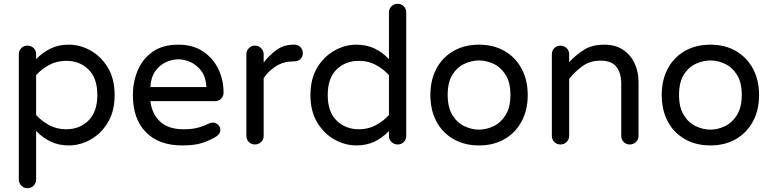

<svg xmlns="http://www.w3.org/2000/svg" viewBox="-20 -755 4061 1010"><path d="M124 235Q105 235 92 221.5Q79 208 79 189V-470Q79 -489 92 -502Q105 -515 124 -515Q144 -515 157 -502Q170 -489 170 -470V-444Q205 -480 247 -500Q289 -520 341 -520Q402 -520 457 -489Q512 -458 547.5 -399Q583 -340 583 -255Q583 -170 547.5 -111Q512 -52 457 -21Q402 10 341 10Q289 10 247 -10Q205 -30 170 -66V189Q170 208 157 221.5Q144 235 124 235ZM328 -75Q399 -75 445.5 -121Q492 -167 492 -255Q492 -344 445.5 -389.5Q399 -435 328 -435Q279 -435 239 -413.5Q199 -392 170 -360V-150Q199 -118 239 -96.5Q279 -75 328 -75Z M938 10Q816 10 747.5 -59.5Q679 -129 679 -255Q679 -323 704 -383.5Q729 -444 782 -482Q835 -520 918 -520Q995 -520 1048 -484.5Q1101 -449 1128.5 -392Q1156 -335 1156 -268Q1156 -249 1143.5 -236Q1131 -223 1110 -223H771Q779 -156 822 -115.5Q865 -75 946 -75Q991 -75 1022 -83.5Q1053 -92 1081 -106Q1089 -110 1099 -110Q1115 -110 1127 -99Q1139 -88 1139 -71Q1139 -59 1131.5 -49.5Q1124 -40 1113 -34Q1080 -15 1041.5 -2.5Q1003 10 938 10ZM771 -297H1066Q1063 -349 1039.5 -381Q1016 -413 983 -428Q950 -443 918 -443Q886 -443 853 -428Q820 -413 797 -381Q774 -349 771 -297Z M1321 5Q1302 5 1289 -8Q1276 -21 1276 -40V-469Q1276 -488 1289 -501.5Q1302 -515 1321 -515Q1340 -515 1353.5 -501.5Q1367 -488 1367 -469V-426Q1394 -462 1433 -491Q1472 -520 1524 -520H1529Q1548 -520 1560.5 -507Q1573 -494 1573 -475Q1573 -456 1560 -444Q1547 -432 1527 -432H1522Q1473 -432 1433 -407.5Q1393 -383 1367 -344V-40Q1367 -21 1353.5 -8Q1340 5 1321 5Z M1855 10Q1795 10 1739.5 -21Q1684 -52 1648.5 -111Q1613 -170 1613 -255Q1613 -340 1648.5 -399Q1684 -458 1739.5 -489Q1795 -520 1855 -520Q1908 -520 1950 -500Q1992 -480 2026 -444V-689Q2026 -709 2039.5 -722Q2053 -735 2072 -735Q2091 -735 2104 -722Q2117 -709 2117 -689V-40Q2117 -21 2104 -8Q2091 5 2072 5Q2053 5 2039.5 -8Q2026 -21 2026 -40V-66Q1992 -30 1950 -10Q1908 10 1855 10ZM1868 -75Q1917 -75 1957 -96.5Q1997 -118 2026 -150V-360Q1997 -392 1957 -413.5Q1917 -435 1868 -435Q1797 -435 1750.5 -389.5Q1704 -344 1704 -255Q1704 -167 1750.5 -121Q1797 -75 1868 -75Z M2500 10Q2423 10 2365 -23.5Q2307 -57 2275.5 -116.5Q2244 -176 2244 -255Q2244 -334 2275.5 -393.5Q2307 -453 2365 -486.5Q2423 -520 2500 -520Q2577 -520 2634.5 -486.5Q2692 -453 2724 -393.5Q2756 -334 2756 -255Q2756 -176 2724 -116.5Q2692 -57 2634.5 -23.5Q2577 10 2500 10ZM2500 -73Q2538 -73 2576 -91Q2614 -109 2639.5 -149.5Q2665 -190 2665 -256Q2665 -322 2639.5 -362Q2614 -402 2576 -419.5Q2538 -437 2500 -437Q2462 -437 2423.5 -419.5Q2385 -402 2360 -362Q2335 -322 2335 -256Q2335 -190 2360 -149.5Q2385 -109 2423.5 -91Q2462 -73 2500 -73Z M2928 5Q2909 5 2896 -8Q2883 -21 2883 -40V-469Q2883 -489 2896 -502Q2909 -515 2928 -515Q2947 -515 2960.5 -502Q2974 -489 2974 -469V-428Q3006 -463 3049.5 -491.5Q3093 -520 3160 -520Q3217 -520 3257 -493.5Q3297 -467 3318 -422.5Q3339 -378 3339 -324V-40Q3339 -21 3325.5 -8Q3312 5 3293 5Q3274 5 3261 -8Q3248 -21 3248 -40V-314Q3248 -371 3222.5 -403.5Q3197 -436 3138 -436Q3084 -436 3044 -407Q3004 -378 2974 -340V-40Q2974 -21 2960.5 -8Q2947 5 2928 5Z M3717 10Q3640 10 3582 -23.5Q3524 -57 3492.5 -116.5Q3461 -176 3461 -255Q3461 -334 3492.5 -393.5Q3524 -453 3582 -486.5Q3640 -520 3717 -520Q3794 -520 3851.5 -486.5Q3909 -453 3941 -393.5Q3973 -334 3973 -255Q3973 -176 3941 -116.5Q3909 -57 3851.5 -23.5Q3794 10 3717 10ZM3717 -73Q3755 -73 3793 -91Q3831 -109 3856.5 -149.5Q3882 -190 3882 -256Q3882 -322 3856.5 -362Q3831 -402 3793 -419.5Q3755 -437 3717 -437Q3679 -437 3640.5 -419.5Q3602 -402 3577 -362Q3552 -322 3552 -256Q3552 -190 3577 -149.5Q3602 -109 3640.5 -91Q3679 -73 3717 -73Z"/></svg>

Font: Varela Round
Style: Regular
Weight: 400
Designer: Joe Prince, Avraham Cornfeld
Foundry: Joe Prince, Avraham Cornfeld
Version: Version 3.010; ttfautohint (v1.8.4.7-5d5b)